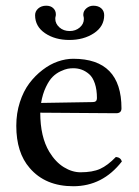

<svg xmlns="http://www.w3.org/2000/svg" viewBox="-20 -643 487 673"><path d="M345.2 -589.8Q345.2 -550.3 309.3 -526.6Q273.4 -502.9 223.1 -502.9Q172.9 -502.9 137.9 -526.6Q103 -550.3 103 -589.8Q103 -603.5 114 -613.3Q125 -623 142.1 -623Q157.7 -623 166.7 -614.3Q175.8 -605.5 175.8 -592.8Q175.8 -587.9 174.8 -585Q173.8 -582 173.8 -577.1Q173.8 -560.1 188.2 -547.1Q202.6 -534.2 224.1 -534.2Q245.1 -534.2 259.5 -546.6Q273.9 -559.1 273.9 -576.2Q273.9 -582 272.9 -585Q272 -586.9 272 -591.8Q272 -604.5 282.7 -613.8Q293.5 -623 307.1 -623Q324.7 -623 335 -613.8Q345.2 -604.5 345.2 -589.8ZM124 -282.2 305.2 -285.2Q319.8 -285.2 319.8 -298.8Q319.8 -328.6 312.5 -350.3Q305.2 -372.1 292.5 -383.1Q279.8 -394 266.1 -398.9Q252.4 -403.8 236.8 -403.8Q227.1 -403.8 217.5 -402.1Q208 -400.4 192.6 -393.3Q177.2 -386.2 164.8 -374Q152.3 -361.8 140.9 -337.9Q129.4 -314 124 -282.2ZM386.2 -92.8Q402.8 -91.3 407.2 -77.1Q339.8 9.8 236.8 9.8Q138.7 9.8 84 -54.2Q37.1 -107.9 37.1 -202.1Q37.1 -246.1 49.6 -284.7Q62 -323.2 82.5 -350.6Q103 -377.9 129.2 -397.9Q155.3 -418 182.9 -427.5Q210.4 -437 236.8 -437Q405.8 -437 405.8 -263.2Q405.8 -246.1 387.2 -246.1L121.1 -248Q121.1 -163.6 152.8 -110.8Q174.8 -74.7 203.9 -56.9Q232.9 -39.1 262.2 -39.1Q304.2 -39.1 330.8 -51Q357.4 -63 386.2 -92.8Z"/></svg>

Font: Linux Libertine G
Style: Regular
Weight: 400
Designer: Philipp H. Poll
Foundry: Philipp H. Poll
Version: Version 4.7.5